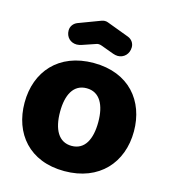

<svg xmlns="http://www.w3.org/2000/svg" viewBox="-116 -871 863 975"><g transform="rotate(15 315.5 -383.0)"><path d="M422.9 -623C455.1 -623 481 -647.9 481 -684.1C481 -705.1 468.3 -723.1 448.2 -731L331.1 -774.9C326.2 -776.9 321.3 -777.8 314.9 -777.8C310.1 -777.8 304.2 -776.9 298.8 -774.9L182.1 -731C162.1 -723.1 148.9 -705.1 148.9 -684.1C148.9 -648.9 173.8 -625 207 -625C214.8 -625 224.1 -627 232.9 -629.9L300.3 -652.8C305.2 -654.8 309.1 -655.8 314 -655.8C318.8 -655.8 325.2 -654.8 330.1 -652.8L397.9 -627.9C406.2 -625 415 -623 422.9 -623ZM312 12.2C496.1 12.2 602.1 -109.9 602.1 -273.9C602.1 -433.1 502 -557.1 315.9 -557.1C131.8 -557.1 27.8 -435.1 27.8 -272C27.8 -110.8 127.9 12.2 312 12.2ZM314.9 -121.1C246.1 -121.1 213.9 -182.1 213.9 -273.9C213.9 -362.8 245.1 -423.8 314 -423.8C383.8 -423.8 415 -361.8 415 -272.9C415 -182.1 383.8 -121.1 314.9 -121.1Z"/></g></svg>

Font: Jellee Bold
Style: Regular
Weight: 700
Designer: Alfredo Marco Pradil
Foundry: Hanken Design Co.
Version: Version 1.223;hotconv 1.0.109;makeotfexe 2.5.65596